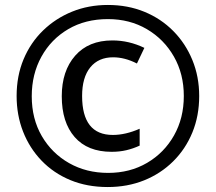

<svg xmlns="http://www.w3.org/2000/svg" viewBox="-20 -744 870 774"><path d="M414 10Q331 10 263.5 -18Q196 -46 147.5 -96.5Q99 -147 73 -213.5Q47 -280 47 -357Q47 -438 75 -505Q103 -572 153.5 -621Q204 -670 270.5 -697Q337 -724 415 -724Q495 -724 562 -696.5Q629 -669 678.5 -619Q728 -569 755.5 -502Q783 -435 783 -357Q783 -277 755.5 -210Q728 -143 678 -93.5Q628 -44 561 -17Q494 10 414 10ZM416 -47Q504 -47 573 -87.5Q642 -128 681.5 -198Q721 -268 721 -357Q721 -446 681 -516Q641 -586 572 -626.5Q503 -667 415 -667Q324 -667 255 -626.5Q186 -586 147 -515.5Q108 -445 108 -356Q108 -265 148.5 -195.5Q189 -126 258.5 -86.5Q328 -47 416 -47ZM430 -132Q333 -132 281 -191.5Q229 -251 229 -356Q229 -458 283 -519.5Q337 -581 433 -581Q500 -581 562 -551L532 -488Q483 -513 436 -513Q377 -513 344 -472.5Q311 -432 311 -357Q311 -200 435 -200Q486 -200 543 -225V-157Q517 -145 489.5 -138.5Q462 -132 430 -132Z"/></svg>

Font: Noto Sans Myanmar Condensed Medium
Style: Regular
Weight: 500
Width: 3
Designer: Monotype Design Team
Foundry: Monotype Imaging Inc.
Version: Version 2.107; ttfautohint (v1.8.4.7-5d5b)